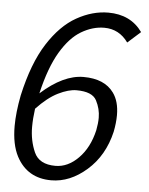

<svg xmlns="http://www.w3.org/2000/svg" viewBox="-54 -789 656 846"><g transform="rotate(5 274.5 -366.0)"><path d="M217 -52Q272 -52 318.5 -99Q365 -146 383 -224Q389 -255 389 -280Q389 -319 370 -355.5Q351 -392 281 -392Q246 -392 200.5 -369.5Q155 -347 106 -295Q100 -251 100 -214Q100 -154 122.5 -103Q145 -52 217 -52ZM204 13Q98 13 50 -78Q23 -130 23 -211Q23 -271 38 -348Q70 -492 126 -579.5Q182 -667 251.5 -706Q321 -745 391 -745Q490 -745 542 -672L485 -621Q445 -677 379 -677Q328 -677 278 -647.5Q228 -618 187 -549Q146 -480 119 -364Q218 -453 307 -453Q400 -453 441 -396Q468 -359 468 -298Q468 -264 460 -224Q435 -117 361 -52Q287 13 204 13Z"/></g></svg>

Font: l_WÎeÑOS 300W
Style: Regular
Weight: 300
Designer: R?O
Version: Version 2.00 June 21, 2023